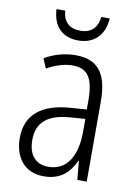

<svg xmlns="http://www.w3.org/2000/svg" viewBox="-84 -783 603 849"><g transform="rotate(10 217.5 -359.0)"><path d="M339 -728H301C296 -679 268 -652 220 -652C171 -652 143 -678 139 -728H100C104 -649 148 -608 218 -608C290 -608 335 -654 339 -728ZM219 -542C170 -542 122 -528 81 -504L99 -461C141 -484 179 -495 214 -495C280 -495 309 -457 309 -355V-314L238 -309C110 -300 39 -245 39 -139C39 -55 83 10 172 10C248 10 287 -30 312 -85H314L322 0H364V-359C364 -485 320 -542 219 -542ZM244 -267 310 -272V-216C310 -105 268 -35 185 -35C129 -35 95 -71 95 -140C95 -219 143 -260 244 -267Z"/></g></svg>

Font: Noto Sans Gujarati Condensed Light
Style: Regular
Weight: 300
Width: 3
Designer: Jelle Bosma - Monotype Design Team, Universal Thirst
Foundry: Monotype Imaging Inc.
Version: Version 2.106